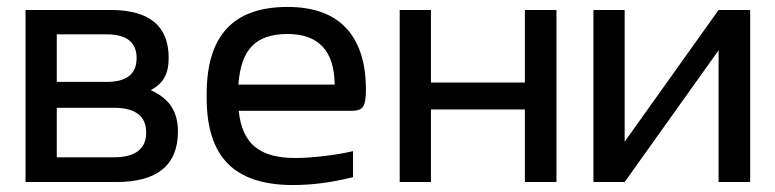

<svg xmlns="http://www.w3.org/2000/svg" viewBox="-20 -529 2253 558"><path d="M54.2 0V-500H301.8Q470.2 -500 470.2 -360.8Q470.2 -325.7 457.8 -303.5Q445.3 -281.2 418 -267.1Q459 -248.5 478 -219.5Q497.1 -190.4 497.1 -147Q497.1 0 317.9 0ZM145 -71.8H310.1Q404.8 -71.8 404.8 -144Q404.8 -215.8 310.1 -215.8H145ZM145 -291H290Q377 -291 377 -359.9Q377 -429.2 290 -429.2H145Z M1043.5 -268.1Q1043.5 -232.4 1035.6 -219.7Q1027.8 -207 1003.4 -207H673.8Q681.2 -135.3 720.5 -102.5Q759.8 -69.8 838.9 -69.8Q875 -69.8 923.6 -75.7Q972.2 -81.5 1005.9 -89.8V-14.2Q915 8.8 831.5 8.8Q703.6 8.8 642.1 -53.5Q580.6 -115.7 580.6 -244.1V-255.9Q580.6 -382.8 638.9 -445.8Q697.3 -508.8 815.4 -508.8Q929.2 -508.8 986.3 -447Q1043.5 -385.3 1043.5 -268.1ZM672.9 -283.2H952.6Q951.2 -430.2 815.4 -430.2Q746.1 -430.2 712.2 -395Q678.2 -359.9 672.9 -283.2Z M1141.6 0V-500H1232.4V-289.1H1505.4V-500H1597.2V0H1505.4V-210.9H1232.4V0Z M1704.6 0V-500H1795.4V-117.2L2068.4 -500H2160.2V0H2068.4V-382.8L1795.4 0Z"/></svg>

Font: LT Wave Text
Style: Regular
Weight: 400
Designer: Daniel Lyons
Version: Version 2.5 (Glyphs App)